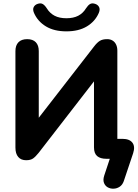

<svg xmlns="http://www.w3.org/2000/svg" viewBox="-20 -947 822 1145"><path d="M718 133.5Q710.2 155.5 693.8 166.5Q677.2 177.5 658 178.2Q638.8 179 623 170.4Q607.2 161.8 600.2 143.9Q593.2 126 601.5 100.2L639.8 -15.2L659.8 0H614.5Q578.5 0 559.5 -16.1Q540.5 -32.2 540.5 -68.5V-492.8H564.5L210.2 -35.2Q191.8 -12.2 177 -1.9Q162.2 8.5 136 8.5Q121 8.5 109.1 3.8Q97.2 -1 88.9 -10.8Q80.5 -20.5 76.2 -34.5Q72 -48.5 72 -66.8V-642.5Q72 -676.5 90 -695Q108 -713.5 142 -713.5Q176 -713.5 193.6 -695Q211.2 -676.5 211.2 -642.5V-213H186.5L541.5 -670.5Q559.2 -693.5 575.5 -703.5Q591.8 -713.5 619 -713.5Q637.8 -713.5 651.2 -705.2Q664.8 -697 672.2 -681.5Q679.8 -666 679.8 -645.2V-74.5L648.5 -119H709.8Q752.2 -119 769.6 -96.1Q787 -73.2 774 -33.2ZM376 -760Q302.8 -760 253.9 -789.6Q205 -819.2 182.8 -869.8Q173.8 -890.8 181 -904.8Q188.2 -918.8 205.2 -924.2Q223 -930 235.1 -922.9Q247.2 -915.8 259.2 -897.2Q277 -868 305.6 -853.1Q334.2 -838.2 376 -838.2Q417.8 -838.2 446.5 -853.1Q475.2 -868 492.8 -897.2Q504.8 -915.8 516.9 -922.9Q529 -930 546.8 -924.2Q563.8 -918.8 570.9 -904.8Q578 -890.8 569.2 -869.8Q547.2 -819.2 498.2 -789.6Q449.2 -760 376 -760Z"/></svg>

Font: Nunito ExtraLight
Style: Regular
Weight: 200
Designer: Vernon Adams
Foundry: Vernon Adams
Version: Version 3.602;April 4, 2023;FontCreator 14.0.0.2856 64-bit